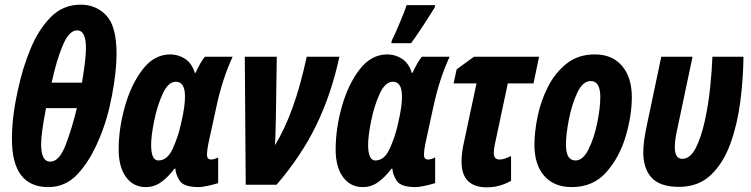

<svg xmlns="http://www.w3.org/2000/svg" viewBox="-20 -791 3215 822"><path d="M403 -193Q439 -275 459 -380Q479 -485 479 -560Q479 -678 435.5 -724.5Q392 -771 325 -771Q250 -771 197.5 -718Q145 -665 110.5 -581.5Q76 -498 57 -407Q31 -292 31 -196Q31 10 187 10Q262 10 314.5 -48Q367 -106 403 -193ZM310 -661Q348 -661 348 -586Q348 -560 343.5 -523Q339 -486 331 -437H201Q222 -534 249 -597.5Q276 -661 310 -661ZM156 -174Q156 -198 161.5 -237Q167 -276 177 -328H309Q289 -244 261.5 -171.5Q234 -99 195 -99Q156 -99 156 -174Z M727 -69H731Q731 -48 748 -19Q765 10 831 10Q845 10 870 4.5Q895 -1 914 -7V-117Q897 -108 884 -108Q866 -108 866 -129Q866 -145 872 -176L906 -332Q932 -454 976 -548H857Q838 -525 817 -479H814Q801 -521 772 -539.5Q743 -558 709 -558Q640 -558 590.5 -493.5Q541 -429 514.5 -334.5Q488 -240 488 -151Q488 -76 519.5 -33Q551 10 604 10Q641 10 671 -12Q701 -34 727 -69ZM627 -171Q627 -209 640 -273.5Q653 -338 676.5 -389.5Q700 -441 733 -441Q772 -441 772 -378Q772 -358 768.5 -331Q765 -304 754 -257Q743 -207 720 -155.5Q697 -104 658 -104Q627 -104 627 -171Z M1164 0Q1272 -126 1335.5 -258Q1399 -390 1433 -548H1293Q1242 -307 1157 -169Q1159 -196 1159.5 -225.5Q1160 -255 1161 -283L1165 -548H1028L1032 0Z M1740 -606Q1760 -633 1792 -682Q1824 -731 1841 -759L1843 -769H1721Q1714 -747 1692 -694.5Q1670 -642 1658 -619L1655 -606ZM1656 -69H1660Q1660 -48 1677 -19Q1694 10 1760 10Q1774 10 1799 4.5Q1824 -1 1843 -7V-117Q1826 -108 1813 -108Q1795 -108 1795 -129Q1795 -145 1801 -176L1835 -332Q1861 -454 1905 -548H1786Q1767 -525 1746 -479H1743Q1730 -521 1701 -539.5Q1672 -558 1638 -558Q1569 -558 1519.5 -493.5Q1470 -429 1443.5 -334.5Q1417 -240 1417 -151Q1417 -76 1448.5 -33Q1480 10 1533 10Q1570 10 1600 -12Q1630 -34 1656 -69ZM1556 -171Q1556 -209 1569 -273.5Q1582 -338 1605.5 -389.5Q1629 -441 1662 -441Q1701 -441 1701 -378Q1701 -358 1697.5 -331Q1694 -304 1683 -257Q1672 -207 1649 -155.5Q1626 -104 1587 -104Q1556 -104 1556 -171Z M2168 -17V-123Q2156 -117 2142.5 -112.5Q2129 -108 2119 -108Q2094 -108 2094 -136Q2094 -151 2098 -170L2154 -434H2264L2288 -548H2009L1935 -494L1922 -434H2020L1967 -185Q1956 -138 1956 -99Q1956 11 2065 11Q2119 11 2168 -17Z M2685 -375Q2685 -460 2643 -509Q2601 -558 2527 -558Q2455 -558 2405.5 -518.5Q2356 -479 2325.5 -418.5Q2295 -358 2281.5 -291.5Q2268 -225 2268 -172Q2268 -86 2310 -38Q2352 10 2428 10Q2519 10 2575.5 -53.5Q2632 -117 2658.5 -206.5Q2685 -296 2685 -375ZM2403 -171Q2403 -215 2415.5 -279.5Q2428 -344 2451.5 -394Q2475 -444 2509 -444Q2550 -444 2550 -376Q2550 -329 2537 -265Q2524 -201 2500 -152.5Q2476 -104 2444 -104Q2403 -104 2403 -171Z M3163 -548H3030Q3028 -492 3020.5 -418Q3013 -344 2997.5 -273.5Q2982 -203 2958.5 -157Q2935 -111 2901 -111Q2869 -111 2869 -161Q2869 -190 2878 -231L2945 -548H2811L2749 -253Q2734 -184 2734 -139Q2734 -69 2770 -30Q2806 9 2887 9Q2970 9 3023.5 -42Q3077 -93 3107 -176Q3137 -259 3149.5 -356.5Q3162 -454 3163 -548Z"/></svg>

Font: Noto Sans UI Condensed ExtraBold
Style: Italic
Weight: 800
Width: 3
Designer: Monotype Design Team
Foundry: Monotype Imaging Inc.
Version: 1.001